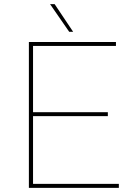

<svg xmlns="http://www.w3.org/2000/svg" viewBox="-20 -904 671 924"><path d="M538 -702V-683H139V-364H499V-345H139V-19H552V0H119V-702ZM243 -884 332 -751H313L221 -884Z"/></svg>

Font: Josefin Sans Thin
Style: Regular
Weight: 250
Designer: Santiago Orozco
Foundry: Typemade
Version: Version 2.000